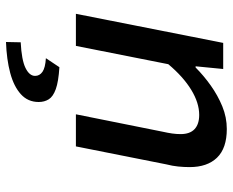

<svg xmlns="http://www.w3.org/2000/svg" viewBox="-88 -455 776 640"><g transform="rotate(90 300.0 -135.0)"><path d="M26 0 123 -491H210L201 -399H205Q232 -426 265 -449.5Q298 -473 334.5 -488Q371 -503 410 -503Q474 -503 505.5 -470.5Q537 -438 537 -379Q537 -360 535 -340.5Q533 -321 528 -302L468 0H361L419 -289Q423 -307 425 -321Q427 -335 427 -349Q427 -380 410.5 -395.5Q394 -411 363 -411Q323 -411 279.5 -384.5Q236 -358 194 -308L133 0ZM120 233 121 184Q180 181 206.5 168Q233 155 233 136Q233 121 219.5 111.5Q206 102 174 100L204 55Q252 58 277 67Q302 76 311 90.5Q320 105 320 124Q320 160 294 183.5Q268 207 223 219Q178 231 120 233Z"/></g></svg>

Font: Source Code Pro SemiBold
Style: Italic
Weight: 600
Italic angle: -11°
Monospace: yes
Designer: Paul D. Hunt, Teo Tuominen
Foundry: Adobe Systems Incorporated
Version: Version 1.016;hotconv 1.0.116;makeotfexe 2.5.65601